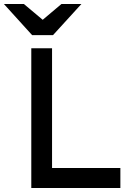

<svg xmlns="http://www.w3.org/2000/svg" viewBox="-67 -942 668 962"><path d="M89.8 0V-700.2H193.8V-100.1H536.1V0ZM198.7 -766.1H93.8L-47.4 -921.9H52.7L147 -842.8L240.7 -921.9H340.8Z"/></svg>

Font: Overpass
Style: Regular
Weight: 400
Designer: Delve Withrington
Foundry: Delve Fonts
Version: Version 1.001